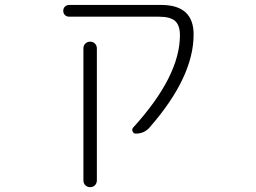

<svg xmlns="http://www.w3.org/2000/svg" viewBox="-20 -565 1040 781"><path d="M635.7 -544.9Q767.6 -544.9 767.6 -424.8Q767.6 -251 587.9 -45.9Q566.4 -21.5 532.2 -21.5Q523.4 -21.5 519.5 -30.3Q515.6 -39.1 521.5 -45.9Q711.9 -254.9 711.9 -421.9Q711.9 -461.9 692.4 -479.5Q672.9 -497.1 627 -497.1H261.7Q251 -497.1 244.1 -503.9Q237.3 -510.7 237.3 -521Q237.3 -531.2 244.1 -538.1Q251 -544.9 261.7 -544.9ZM319.3 168.9V-368.2Q319.3 -379.9 327.1 -387.7Q335 -395.5 346.7 -395.5Q358.4 -395.5 366.2 -387.7Q374 -379.9 374 -368.2V168.9Q374 180.7 366.2 188.5Q358.4 196.3 346.7 196.3Q335 196.3 327.1 188.5Q319.3 180.7 319.3 168.9Z"/></svg>

Font: Gen Jyuu Gothic L Monospace Light
Style: Regular
Weight: 300
Designer: [Source Han Sans]
Ryoko NISHIZUKA  (kana & ideographs); Paul D. Hunt (Latin, Greek & Cyrillic); Wenlong ZHANG  (bopomofo
Version: Version 1.002.20150607